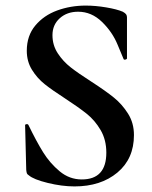

<svg xmlns="http://www.w3.org/2000/svg" viewBox="-20 -656 545 688"><path d="M308 -363Q359 -330 388.5 -306Q418 -282 439 -248.5Q460 -215 460 -172Q460 -87 400.5 -37.5Q341 12 247 12Q202 12 151 -0.5Q100 -13 83 -28Q78 -31 76.5 -34.5Q75 -38 74 -47L70 -206Q69 -210 74.5 -211Q80 -212 82 -208Q110 -150 134.5 -110.5Q159 -71 194 -42Q229 -13 273 -13Q361 -13 361 -109Q361 -155 340.5 -190Q320 -225 290.5 -248.5Q261 -272 212 -304Q167 -333 140 -354.5Q113 -376 94.5 -406Q76 -436 76 -474Q76 -528 106.5 -564.5Q137 -601 185 -618.5Q233 -636 287 -636Q322 -636 360.5 -629.5Q399 -623 420 -614Q429 -609 432 -604.5Q435 -600 435 -594V-447Q435 -444 430 -442.5Q425 -441 423 -444Q420 -450 401.5 -495.5Q383 -541 345.5 -577.5Q308 -614 260 -614Q220 -614 194 -590.5Q168 -567 168 -530Q168 -494 187 -465Q206 -436 233.5 -414.5Q261 -393 308 -363Z"/></svg>

Font: Cormorant Upright
Style: Bold
Weight: 700
Designer: Christian Thalmann (Catharsis Fonts)
Foundry: Catharsis Fonts
Version: Version 3.302